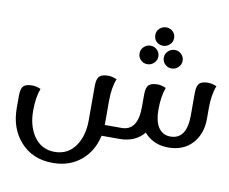

<svg xmlns="http://www.w3.org/2000/svg" viewBox="-105 -948 1578 1325"><g transform="rotate(10 684.5 -285.5)"><path d="M1306.2 -487.8Q1333 -487.8 1366.2 -474.1Q1340.8 -412.1 1340.8 -316.9V-242.2Q1340.8 -138.2 1282.2 -70.8Q1219.2 0 1112.8 0H1111.8Q1005.9 0 941.9 -74.2Q879.9 0 771 0H645Q621.1 108.9 544.9 173.8Q463.9 243.2 346.2 243.2H344.2Q201.2 243.2 116.2 146Q35.2 54.2 35.2 -87.9V-172.9Q35.2 -223.1 53.2 -241.2Q70.8 -258.8 115.2 -258.8Q141.1 -258.8 173.8 -245.1Q149.9 -183.1 149.9 -87.9Q149.9 16.1 196.8 86.9Q250 166 344.2 166Q439 166 492.2 86.9Q539.1 16.1 539.1 -87.9V-330.1Q539.1 -379.9 557.1 -397.9Q575.2 -416 619.1 -416Q646 -416 679.2 -401.9Q653.8 -339.8 653.8 -245.1V-77.1H771Q884.8 -77.1 884.8 -243.2V-330.1Q884.8 -379.9 902.8 -397.9Q920.9 -416 964.8 -416Q991.2 -416 1023.9 -401.9Q1000 -339.8 1000 -245.1V-244.1Q1000 -169.9 1025.9 -126Q1056.2 -77.1 1112.8 -77.1Q1226.1 -77.1 1227.1 -243.2V-401.9Q1227.1 -452.1 1245.1 -470.2Q1263.2 -487.8 1306.2 -487.8ZM993.2 -560.1Q974.1 -578.1 974.1 -606Q974.1 -632.8 994.1 -651.9Q1014.2 -670.9 1041 -670.9Q1067.9 -670.9 1086.9 -651.9Q1106 -633.8 1106 -606Q1106 -579.1 1085.9 -560.1Q1065.9 -541 1039.1 -541Q1012.2 -541 993.2 -560.1ZM823.2 -560.1Q804.2 -578.1 804.2 -606Q804.2 -633.8 824.2 -651.9Q844.2 -670.9 871.1 -670.9Q897.9 -670.9 917 -651.9Q936 -632.8 936 -606Q936 -579.1 916 -560.1Q896 -541 869.1 -541Q841.8 -541 823.2 -560.1ZM908.2 -703.1Q889.2 -721.2 889.2 -750Q889.2 -776.9 909.2 -795.9Q929.2 -814 956.1 -814Q982.9 -814 1002 -795.9Q1021 -776.9 1021 -750Q1021 -722.2 1001 -704.1Q981 -685.1 954.1 -685.1Q926.8 -685.1 908.2 -703.1Z"/></g></svg>

Font: Sukar
Style: Bold
Weight: 700
Designer: Dario Muhafara - Ghiath Alsory
Foundry: Dario Muhafara - Ghiath Alsory
Version: Version 1.00 March 27, 2016, initial release